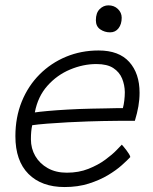

<svg xmlns="http://www.w3.org/2000/svg" viewBox="-20 -728 588 736"><path d="M479.5 -126Q468.5 -114 447 -94.8Q425.5 -75.5 393.8 -56.5Q362 -37.5 320.2 -24.2Q278.5 -11 227.5 -11Q139.5 -11 89.2 -61.2Q39 -111.5 39 -206Q39 -278.5 63.5 -338.8Q88 -399 131.8 -442.8Q175.5 -486.5 233.2 -510.5Q291 -534.5 358 -534.5Q436 -534.5 475.5 -490.5Q515 -446.5 515 -372.5Q515 -346.5 510.5 -320.5Q506 -294.5 497 -265Q493 -265 474.5 -265Q456 -265 429 -264.8Q402 -264.5 372.8 -264Q343.5 -263.5 317.5 -262.5Q282.5 -261.5 240.2 -259.2Q198 -257 160.5 -254Q123 -251 103.5 -248Q98.5 -226.5 98.5 -194Q98.5 -159 115.2 -130Q132 -101 163 -83.5Q194 -66 236 -66Q282 -66 319 -80.8Q356 -95.5 383.2 -115.5Q410.5 -135.5 426.8 -152.5Q443 -169.5 447 -173.5Q449.5 -171 454.2 -165.2Q459 -159.5 464.5 -152.2Q470 -145 474.2 -138.2Q478.5 -131.5 479.5 -126ZM113.5 -297Q129.5 -299.5 162.5 -302.5Q195.5 -305.5 239.2 -308Q283 -310.5 330.5 -311.5Q358.5 -312 385 -312.5Q411.5 -313 430 -313.5Q448.5 -314 451 -313.5Q454.5 -326 456.5 -342.8Q458.5 -359.5 458.5 -375Q458 -402.5 448 -427Q438 -451.5 414.5 -467Q391 -482.5 349.5 -482.5Q299 -482.5 248.8 -461.5Q198.5 -440.5 161.8 -399.2Q125 -358 113.5 -297ZM395.5 -707.5Q417.5 -707.5 432 -693.5Q446.5 -679.5 446.5 -660Q446.5 -635.5 434.5 -619.8Q422.5 -604 402 -604Q381 -604 364.2 -615.5Q347.5 -627 347.5 -650.5Q347.5 -678.5 362 -693Q376.5 -707.5 395.5 -707.5Z"/></svg>

Font: Grandstander Thin ExtraLight
Style: Italic
Weight: 250
Italic angle: -15°
Version: Version 1.200